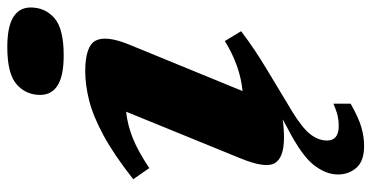

<svg xmlns="http://www.w3.org/2000/svg" viewBox="-266 -519 1018 526"><g transform="rotate(-90 243.0 -256.0)"><path d="M246 -655Q246 -694 275 -719.5Q304 -745 377 -745Q433 -745 459.2 -728.5Q485.5 -712 485.5 -681Q485.5 -641.5 456.5 -616Q427.5 -590.5 354.5 -590.5Q298.5 -590.5 272.2 -607Q246 -623.5 246 -655ZM317.5 -35 200.5 35.5Q155.5 63 138.2 85.2Q121 107.5 121 131Q121 163 161.5 163Q175.5 163 188.8 160Q202 157 222 148.5V195.5Q184.5 217 158 224.8Q131.5 232.5 106.5 232.5Q64.5 232.5 46.2 211.2Q28 190 28 161Q28 128 54 94.5Q80 61 158 21L179 9.5Q154 13 128.5 13Q74 13 59 -12.2Q44 -37.5 72.5 -107L200 -419.5Q163 -415.5 127 -401Q91 -386.5 45.5 -356L15 -400Q82.5 -453 135.2 -481.5Q188 -510 230.8 -520.8Q273.5 -531.5 310.5 -531.5Q380 -531.5 394.8 -502.8Q409.5 -474 384 -411.5L256.5 -100.5Q325.5 -107 393.5 -149L420.5 -104.5Q395 -85 369.5 -68Q344 -51 317.5 -35Z"/></g></svg>

Font: Newsreader 6pt
Style: Bold Italic
Weight: 700
Italic angle: -17°
Designer: Hugues Gentile
Foundry: Production Type
Version: Version 1.003; ttfautohint (v1.8.3)